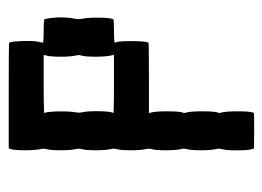

<svg xmlns="http://www.w3.org/2000/svg" viewBox="-104 -486 623 456"><g transform="rotate(-90 208.0 -258.5)"><path d="M82 -546.9 83.5 -549.8H208.5Q333 -549.8 334 -548.8Q336.9 -543.9 337.9 -520Q338.9 -496.1 336.9 -482.4Q334.5 -468.8 334 -467.8H337.4Q340.8 -467.3 347.2 -467Q353.5 -466.8 360.8 -466.8Q388.2 -466.8 389.6 -465.3Q390.1 -464.8 391.1 -459.5Q397.5 -425.8 390.6 -389.6Q389.6 -382.8 390.6 -377Q394 -362.3 393.6 -334.5Q393.1 -306.6 389.6 -301.3Q388.2 -299.8 360.8 -299.8Q353.5 -299.8 347.2 -299.6Q340.8 -299.3 337.4 -298.8H334Q337.9 -292 337.9 -258.8Q337.9 -224.6 334 -217.8Q333 -216.8 250 -216.8H167L168 -212.4Q171.4 -200.7 171.1 -170.7Q170.9 -140.6 167.5 -134.8Q167 -134.3 167.2 -132.6Q167.5 -130.9 168 -128.9Q171.4 -117.2 171.1 -87.2Q170.9 -57.1 167.5 -51.3Q166.5 -50.3 168 -45.9Q171.4 -33.2 171.1 -2.4Q170.9 28.3 167 32.2Q166 33.2 124.5 33.2L83 32.7L81.5 28.8Q78.1 16.1 78.4 -10Q78.6 -36.1 82 -45.9Q83 -49.8 82 -54.7Q78.6 -67.9 78.6 -93.5Q78.6 -119.1 82 -129.4Q83 -133.3 82 -137.7Q78.6 -150.9 78.6 -176.8Q78.6 -202.6 82 -212.9Q83 -216.8 82 -221.2Q78.6 -234.4 78.6 -260Q78.6 -285.6 82 -295.9Q83 -299.8 82 -304.7Q78.6 -317.9 78.6 -343.5Q78.6 -369.1 82 -379.4Q83 -383.3 82 -387.7Q78.6 -400.9 78.6 -426.8Q78.6 -452.6 82 -462.9Q83 -466.8 82 -471.2Q78.6 -484.9 78.6 -511.2Q78.6 -537.6 82 -546.9ZM304.2 -462.9 305.2 -466.8H235.8Q218.3 -466.8 201.4 -466.6Q184.6 -466.3 175.5 -466.1Q166.5 -465.8 167 -465.3Q170.4 -460 170.9 -431.9Q171.4 -403.8 168.5 -389.6Q167.5 -383.3 168.5 -377Q171.9 -362.3 171.4 -334.5Q170.9 -306.6 167 -301.3Q166.5 -300.8 175.5 -300.5Q184.6 -300.3 201.4 -300Q218.3 -299.8 235.8 -299.8H305.2L304.2 -304.7Q300.8 -317.9 300.8 -343.5Q300.8 -369.1 304.2 -379.4Q305.2 -383.3 304.2 -387.7Q300.8 -400.9 300.8 -426.8Q300.8 -452.6 304.2 -462.9Z"/></g></svg>

Font: VT323
Style: Regular
Weight: 400
Monospace: yes
Version: Version 001.002